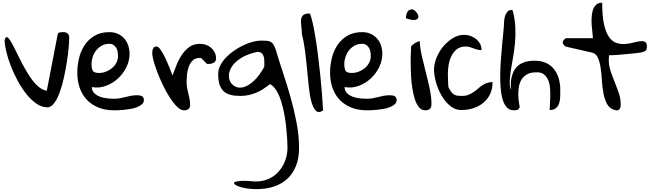

<svg xmlns="http://www.w3.org/2000/svg" viewBox="-20 -800 4741 1396"><path d="M13.7 -508.8Q20.5 -532.2 29.8 -530.3Q39.1 -528.3 52.7 -507.8Q66.4 -487.3 83.5 -453.1Q100.6 -418.9 120.1 -379.4Q139.6 -339.8 162.6 -298.8Q185.5 -257.8 210.4 -223.6Q235.4 -189.5 263.2 -167Q291 -144.5 320.3 -140.6L398.4 -544.9Q400.4 -561.5 413.6 -564Q426.8 -566.4 439.5 -566.4Q483.4 -566.4 483.4 -525.4Q483.4 -503.9 479.5 -457Q475.6 -410.2 466.8 -354Q458 -297.9 445.3 -238.8Q432.6 -179.7 415 -130.9Q397.5 -82 374.5 -50.8Q351.6 -19.5 324.2 -19.5Q284.2 -19.5 245.1 -46.4Q206.1 -73.2 171.4 -116.7Q136.7 -160.2 107.9 -213.9Q79.1 -267.6 58.1 -321.8Q37.1 -376 25.4 -425.8Q13.7 -475.6 13.7 -508.8Z M542 -271.5Q542 -324.2 554.7 -377Q567.4 -429.7 595.2 -471.7Q623 -513.7 667.5 -540Q711.9 -566.4 775.4 -566.4Q811.5 -566.4 838.9 -553.2Q866.2 -540 884.8 -518.6Q903.3 -497.1 912.6 -468.3Q921.9 -439.5 921.9 -408.2Q921.9 -358.4 898.9 -311.5Q876 -264.6 837.4 -229Q798.8 -193.4 749 -175.3Q699.2 -157.2 647.5 -167Q648.4 -138.7 666.5 -121.6Q684.6 -104.5 710 -95.7Q735.4 -86.9 762.7 -84.5Q790 -82 811.5 -82Q834 -82 853.5 -85.9Q873 -89.8 892.6 -94.7Q912.1 -99.6 932.1 -103.5Q952.1 -107.4 974.6 -107.4Q983.4 -107.4 992.2 -106.4Q1001 -105.5 1008.8 -102.1Q1016.6 -98.6 1021.5 -91.3Q1026.4 -84 1026.4 -73.2Q1026.4 -54.7 1012.7 -42.5Q999 -30.3 978 -21.5Q957 -12.7 931.6 -8.3Q906.2 -3.9 882.3 -1.5Q858.4 1 838.4 1.5Q818.4 2 808.6 2Q746.1 2 696.3 -18.1Q646.5 -38.1 612.3 -73.7Q578.1 -109.4 560.1 -159.7Q542 -210 542 -271.5ZM645.5 -335Q645.5 -300.8 654.8 -285.2Q664.1 -269.5 700.2 -269.5Q725.6 -269.5 750 -278.8Q774.4 -288.1 794.4 -304.7Q814.5 -321.3 826.2 -343.8Q837.9 -366.2 837.9 -392.6Q837.9 -407.2 835.4 -422.9Q833 -438.5 825.2 -451.7Q817.4 -464.8 805.2 -473.1Q793 -481.4 773.4 -481.4Q744.1 -481.4 720.2 -468.3Q696.3 -455.1 679.7 -434.1Q663.1 -413.1 654.3 -387.2Q645.5 -361.3 645.5 -335Z M1086.9 -410.2Q1086.9 -418.9 1087.9 -428.2Q1088.9 -437.5 1091.8 -444.8Q1094.7 -452.1 1101.1 -457Q1107.4 -461.9 1119.1 -461.9Q1128.9 -461.9 1141.1 -446.8Q1153.3 -431.6 1166 -408.7Q1178.7 -385.7 1190.9 -358.4Q1203.1 -331.1 1212.4 -308.1Q1221.7 -285.2 1227.5 -268.6Q1233.4 -252 1234.4 -251Q1247.1 -285.2 1262.7 -325.2Q1278.3 -365.2 1301.3 -399.9Q1324.2 -434.6 1356 -458Q1387.7 -481.4 1433.6 -481.4Q1457 -481.4 1478 -474.1Q1499 -466.8 1515.1 -452.6Q1531.2 -438.5 1541 -418.9Q1550.8 -399.4 1550.8 -374Q1550.8 -352.5 1533.7 -343.8Q1516.6 -335 1495.1 -335H1485.4L1443.4 -377Q1441.4 -377 1440.4 -377.9Q1438.5 -377.9 1437 -378.4Q1435.5 -378.9 1433.6 -378.9Q1399.4 -378.9 1380.4 -359.9Q1361.3 -340.8 1351.6 -313Q1341.8 -285.2 1339.4 -254.4Q1336.9 -223.6 1336.9 -198.2Q1336.9 -178.7 1340.8 -158.7Q1344.7 -138.7 1349.6 -119.6Q1354.5 -100.6 1358.4 -80.6Q1362.3 -60.5 1362.3 -39.1Q1362.3 2 1318.4 2Q1293.9 2 1267.6 -23.9Q1241.2 -49.8 1215.3 -89.8Q1189.5 -129.9 1166 -178.2Q1142.6 -226.6 1125 -272.5Q1107.4 -318.4 1097.2 -355.5Q1086.9 -392.6 1086.9 -410.2Z M1837.9 519.5Q1892.6 519.5 1935.5 499.5Q1978.5 479.5 2008.3 444.8Q2038.1 410.2 2054.2 365.7Q2070.3 321.3 2070.3 273.4Q2070.3 249 2067.9 209Q2065.4 168.9 2060.5 122.1Q2055.7 75.2 2046.4 26.4Q2037.1 -22.5 2023.4 -65.9Q2009.8 -109.4 1989.7 -142.1Q1969.7 -174.8 1943.4 -188.5Q1918 -168.9 1893.6 -152.8Q1869.1 -136.7 1842.8 -126Q1816.4 -115.2 1788.1 -108.9Q1759.8 -102.5 1727.5 -102.5Q1685.5 -102.5 1655.8 -110.4Q1626 -118.2 1606 -136.7Q1585.9 -155.3 1576.2 -185.5Q1566.4 -215.8 1566.4 -261.7Q1566.4 -293.9 1582 -324.7Q1597.7 -355.5 1623.5 -382.3Q1649.4 -409.2 1682.1 -431.6Q1714.8 -454.1 1749.5 -470.7Q1784.2 -487.3 1817.9 -496.1Q1851.6 -504.9 1877.9 -504.9Q1903.3 -504.9 1919.9 -503.4Q1936.5 -502 1948.2 -495.6Q1960 -489.3 1968.3 -476.1Q1976.6 -462.9 1984.4 -440.4Q2006.8 -364.3 2036.1 -276.4Q2065.4 -188.5 2091.8 -95.7Q2118.2 -2.9 2136.2 91.3Q2154.3 185.5 2154.3 273.4Q2154.3 351.6 2132.3 405.8Q2110.4 460 2074.7 494.6Q2039.1 529.3 1993.7 547.9Q1948.2 566.4 1902.3 571.8Q1856.4 577.1 1813.5 574.2Q1770.5 571.3 1739.3 563Q1708 554.7 1691.9 543.9Q1675.8 533.2 1684.1 525.9Q1692.4 518.6 1728.5 515.6Q1764.6 512.7 1837.9 519.5ZM1851.6 -422.9Q1779.3 -407.2 1734.9 -379.4Q1690.4 -351.6 1668.5 -319.8Q1646.5 -288.1 1644.5 -256.3Q1642.6 -224.6 1656.2 -202.1Q1669.9 -179.7 1695.8 -168.5Q1721.7 -157.2 1754.9 -167.5Q1788.1 -177.7 1825.7 -211.9Q1863.3 -246.1 1901.4 -313.5Q1901.4 -330.1 1901.9 -349.6Q1902.3 -369.1 1898.4 -385.3Q1894.5 -401.4 1883.8 -412.1Q1873 -422.9 1851.6 -422.9Z M2174.8 -552.7Q2174.8 -581.1 2170.9 -607.9Q2167 -634.8 2168.9 -655.8Q2170.9 -676.8 2184.1 -689.5Q2197.3 -702.1 2232.4 -702.1Q2243.2 -679.7 2253.4 -633.8Q2263.7 -587.9 2273.4 -528.3Q2283.2 -468.8 2292 -398.9Q2300.8 -329.1 2308.1 -258.8Q2315.4 -188.5 2320.8 -120.6Q2326.2 -52.7 2329.1 2.9Q2296.9 24.4 2277.3 5.9Q2257.8 -12.7 2245.1 -57.1Q2232.4 -101.6 2225.6 -165.5Q2218.8 -229.5 2212.4 -298.3Q2206.1 -367.2 2197.3 -434.1Q2188.5 -501 2174.8 -552.7Z M2379.9 -271.5Q2379.9 -324.2 2392.6 -377Q2405.3 -429.7 2433.1 -471.7Q2460.9 -513.7 2505.4 -540Q2549.8 -566.4 2613.3 -566.4Q2649.4 -566.4 2676.8 -553.2Q2704.1 -540 2722.7 -518.6Q2741.2 -497.1 2750.5 -468.3Q2759.8 -439.5 2759.8 -408.2Q2759.8 -358.4 2736.8 -311.5Q2713.9 -264.6 2675.3 -229Q2636.7 -193.4 2586.9 -175.3Q2537.1 -157.2 2485.4 -167Q2486.3 -138.7 2504.4 -121.6Q2522.5 -104.5 2547.9 -95.7Q2573.2 -86.9 2600.6 -84.5Q2627.9 -82 2649.4 -82Q2671.9 -82 2691.4 -85.9Q2710.9 -89.8 2730.5 -94.7Q2750 -99.6 2770 -103.5Q2790 -107.4 2812.5 -107.4Q2821.3 -107.4 2830.1 -106.4Q2838.9 -105.5 2846.7 -102.1Q2854.5 -98.6 2859.4 -91.3Q2864.3 -84 2864.3 -73.2Q2864.3 -54.7 2850.6 -42.5Q2836.9 -30.3 2815.9 -21.5Q2794.9 -12.7 2769.5 -8.3Q2744.1 -3.9 2720.2 -1.5Q2696.3 1 2676.3 1.5Q2656.2 2 2646.5 2Q2584 2 2534.2 -18.1Q2484.4 -38.1 2450.2 -73.7Q2416 -109.4 2397.9 -159.7Q2379.9 -210 2379.9 -271.5ZM2483.4 -335Q2483.4 -300.8 2492.7 -285.2Q2502 -269.5 2538.1 -269.5Q2563.5 -269.5 2587.9 -278.8Q2612.3 -288.1 2632.3 -304.7Q2652.3 -321.3 2664.1 -343.8Q2675.8 -366.2 2675.8 -392.6Q2675.8 -407.2 2673.3 -422.9Q2670.9 -438.5 2663.1 -451.7Q2655.3 -464.8 2643.1 -473.1Q2630.9 -481.4 2611.3 -481.4Q2582 -481.4 2558.1 -468.3Q2534.2 -455.1 2517.6 -434.1Q2501 -413.1 2492.2 -387.2Q2483.4 -361.3 2483.4 -335Z M2965.8 -366.2Q2965.8 -372.1 2966.3 -385.3Q2966.8 -398.4 2967.3 -413.1Q2967.8 -427.7 2968.3 -441.4Q2968.8 -455.1 2968.8 -460.9Q2979.5 -476.6 2996.6 -486.3Q3013.7 -496.1 3031.2 -502Q3034.2 -449.2 3047.9 -389.6Q3061.5 -330.1 3077.1 -270Q3092.8 -210 3105 -151.4Q3117.2 -92.8 3117.2 -42Q3117.2 2 3072.3 2Q3044.9 2 3026.4 -20.5Q3007.8 -43 2996.6 -77.6Q2985.4 -112.3 2978.5 -154.8Q2971.7 -197.3 2969.2 -238.3Q2966.8 -279.3 2966.3 -313.5Q2965.8 -347.7 2965.8 -366.2ZM2979.5 -732.4Q2998 -724.6 3010.7 -707Q3023.4 -689.5 3022 -675.3Q3020.5 -661.1 3000 -655.8Q2979.5 -650.4 2931.6 -667Q2931.6 -693.4 2941.9 -712.9Q2952.1 -732.4 2979.5 -732.4Z M3135.7 -293.9Q3135.7 -335 3153.8 -379.9Q3171.9 -424.8 3202.1 -461.4Q3232.4 -498 3272 -522.5Q3311.5 -546.9 3355.5 -546.9Q3377.9 -546.9 3400.4 -539.1Q3422.9 -531.2 3440.9 -516.6Q3459 -502 3470.2 -481.4Q3481.4 -460.9 3481.4 -435.5Q3463.9 -435.5 3449.7 -439.5Q3435.5 -443.4 3421.9 -448.7Q3408.2 -454.1 3395 -458Q3381.8 -461.9 3366.2 -461.9Q3326.2 -461.9 3301.3 -441.9Q3276.4 -421.9 3261.7 -391.6Q3247.1 -361.3 3241.7 -326.7Q3236.3 -292 3236.3 -261.7Q3236.3 -256.8 3236.8 -243.2Q3237.3 -229.5 3237.8 -214.4Q3238.3 -199.2 3238.8 -185.5Q3239.3 -171.9 3240.2 -167Q3251 -143.6 3261.2 -130.9Q3271.5 -118.2 3283.2 -111.8Q3294.9 -105.5 3308.6 -104Q3322.3 -102.5 3340.8 -102.5Q3366.2 -102.5 3385.3 -110.4Q3404.3 -118.2 3420.9 -128.9Q3437.5 -139.6 3452.1 -152.8Q3466.8 -166 3482.9 -177.2Q3499 -188.5 3518.1 -195.8Q3537.1 -203.1 3561.5 -203.1Q3561.5 -155.3 3544.4 -118.2Q3527.3 -81.1 3496.6 -54.7Q3465.8 -28.3 3424.3 -14.2Q3382.8 0 3334 0Q3288.1 0 3251.5 -31.2Q3214.8 -62.5 3189 -107.9Q3163.1 -153.3 3149.4 -204.1Q3135.7 -254.9 3135.7 -293.9Z M3644.5 -634.8Q3644.5 -645.5 3647 -661.6Q3649.4 -677.7 3655.8 -692.4Q3662.1 -707 3671.9 -717.3Q3681.6 -727.5 3697.3 -727.5Q3698.2 -727.5 3702.1 -726.6Q3706.1 -725.6 3707 -725.6Q3723.6 -665 3726.6 -605.5Q3729.5 -545.9 3724.6 -489.7Q3719.7 -433.6 3710 -381.3Q3700.2 -329.1 3693.8 -285.2Q3687.5 -241.2 3686 -206.1Q3684.6 -170.9 3696.3 -146.5Q3694.3 -162.1 3693.8 -184.1Q3693.4 -206.1 3697.8 -229.5Q3702.1 -252.9 3712.4 -276.4Q3722.7 -299.8 3742.2 -318.4Q3761.7 -336.9 3792.5 -347.7Q3823.2 -358.4 3869.1 -358.4Q3917 -358.4 3951.7 -341.8Q3986.3 -325.2 4008.8 -296.4Q4031.2 -267.6 4042.5 -229Q4053.7 -190.4 4053.7 -146.5Q4053.7 -126 4053.2 -100.1Q4052.7 -74.2 4046.4 -52.2Q4040 -30.3 4023.9 -15.1Q4007.8 0 3976.6 0Q3976.6 -15.6 3978.5 -42.5Q3980.5 -69.3 3981 -99.6Q3981.4 -129.9 3979 -161.1Q3976.6 -192.4 3965.8 -217.3Q3955.1 -242.2 3936 -258.3Q3917 -274.4 3883.8 -274.4Q3872.1 -274.4 3855 -272.9Q3837.9 -271.5 3820.3 -263.7Q3802.7 -255.9 3786.1 -239.7Q3769.5 -223.6 3759.8 -195.8Q3750 -168 3748.5 -125.5Q3747.1 -83 3758.8 -21.5Q3752 -3.9 3741.7 -1Q3731.4 2 3715.8 2Q3684.6 2 3664.6 -20Q3644.5 -42 3633.8 -79.1Q3623 -116.2 3619.6 -165Q3616.2 -213.9 3617.2 -267.1Q3618.2 -320.3 3622.6 -375.5Q3627 -430.7 3631.3 -480Q3635.7 -529.3 3640.1 -569.8Q3644.5 -610.4 3644.5 -634.8Z M4071.3 -492.2Q4071.3 -495.1 4072.3 -497.1Q4072.3 -499 4073.2 -502Q4077.1 -506.8 4085 -514.6Q4092.8 -522.5 4094.7 -522.5H4291Q4291 -533.2 4288.1 -556.6Q4285.2 -580.1 4282.7 -608.4Q4280.3 -636.7 4281.2 -667.5Q4282.2 -698.2 4289.6 -723.1Q4296.9 -748 4313 -764.2Q4329.1 -780.3 4358.4 -780.3Q4358.4 -681.6 4372.1 -622.1Q4385.7 -562.5 4408.7 -530.3Q4431.6 -498 4460.9 -488.3Q4490.2 -478.5 4521 -480Q4551.8 -481.4 4581.1 -489.3Q4610.4 -497.1 4633.3 -500Q4656.2 -502.9 4669.9 -495.6Q4683.6 -488.3 4683.6 -460.9Q4683.6 -440.4 4674.3 -431.6Q4665 -422.9 4638.7 -418Q4630.9 -417 4612.8 -414.6Q4594.7 -412.1 4572.3 -410.2Q4549.8 -408.2 4524.4 -405.8Q4499 -403.3 4476.6 -401.4Q4454.1 -399.4 4435.5 -398.9Q4417 -398.4 4408.2 -398.4Q4408.2 -393.6 4407.2 -381.8Q4406.2 -370.1 4406.2 -366.2Q4406.2 -323.2 4419.9 -282.7Q4433.6 -242.2 4449.7 -202.1Q4465.8 -162.1 4479.5 -122.1Q4493.2 -82 4493.2 -39.1Q4493.2 -31.2 4491.7 -22.9Q4490.2 -14.6 4485.8 -8.3Q4481.4 -2 4473.1 1.5Q4464.8 4.9 4450.2 0Q4413.1 -9.8 4395 -42Q4377 -74.2 4368.2 -118.7Q4359.4 -163.1 4356.4 -212.9Q4353.5 -262.7 4347.2 -306.2Q4340.8 -349.6 4327.1 -380.4Q4313.5 -411.1 4283.2 -418L4094.7 -460.9Q4090.8 -460.9 4083 -469.2Q4075.2 -477.5 4073.2 -481.4Q4072.3 -483.4 4072.3 -486.3Q4071.3 -488.3 4071.3 -492.2Z"/></svg>

Font: Gloria Hallelujah
Style: Regular
Weight: 400
Designer: Kimberly Geswein
Foundry: Kimberly Geswein
Version: Version 1.004 2010